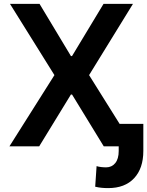

<svg xmlns="http://www.w3.org/2000/svg" viewBox="-20 -747 752 980"><path d="M181.8 -727.3 342 -460.9H347.7L508.5 -727.3H658.7L434.7 -363.6L662.3 0H509.6L347.7 -264.6H342L180 0H28.1L257.8 -363.6L30.9 -727.3ZM585.9 -114.7H711.6V23.4Q711.6 112.2 664.6 162.6Q617.5 213.1 532.3 213.1Q514.6 213.1 499.1 211.6Q483.7 210.2 465.9 206L473 100.9Q482.2 104 495.9 105.6Q509.6 107.2 521.7 107.2Q550.4 107.2 568.2 85.6Q585.9 63.9 585.9 23.4Z"/></svg>

Font: Inter Zeller Semi Bold
Style: Regular
Weight: 600
Designer: Rasmus Andersson; Joe Bland
Foundry: zeller
Version: Version 3.015;git-dec3a8cb1